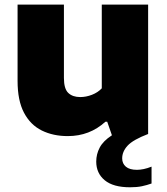

<svg xmlns="http://www.w3.org/2000/svg" viewBox="-20 -568 706 814"><path d="M267.5 9Q205 9 157 -14.8Q109 -38.5 81.8 -90Q54.5 -141.5 54.5 -225V-548.5H251V-237.5Q251 -191.5 269.5 -174Q288 -156.5 320 -156.5Q345 -156.5 370 -166.2Q395 -176 411.5 -193.5V-548.5H608V0Q544 24.5 521 49.5Q498 74.5 498 103.5Q498 125.5 513.8 138.8Q529.5 152 560.5 152Q573.5 152 589.2 148.8Q605 145.5 622.5 138.5V210Q603 217 581.8 221.5Q560.5 226 531.5 226Q460 226 424 196.2Q388 166.5 388 117Q388 85.5 402.8 57.5Q417.5 29.5 454.5 5.5L434.5 -52H427Q360 9 267.5 9Z"/></svg>

Font: Encode Sans SemiExpanded SemiExpanded ExtraBold
Style: Regular
Weight: 800
Width: 6
Designer: Multiple Designers
Foundry: Impallari Type
Version: Version 3.000; ttfautohint (v1.8.3) -l 8 -r 50 -G 200 -x 14 